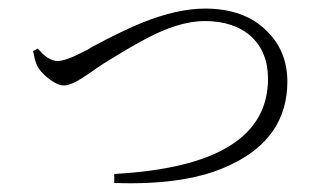

<svg xmlns="http://www.w3.org/2000/svg" viewBox="-20 -456 752 447"><path d="M518 -73C605 -114 649 -179 649 -266C649 -313 633 -353 601 -384C566 -419 518 -436 457 -436C414 -436 366 -425 313 -404C283 -392 243 -373 193 -346C187 -342 182 -339 179 -338C149 -322 127 -314 114 -314C99 -314 84 -324 68 -343L57 -337C57 -336 57 -335 58 -333C61 -316 65 -304 70 -297C76 -288 85 -279 96 -271C108 -262 119 -257 129 -257C136 -257 145 -260 155 -265C162 -268 174 -276 192 -288C204 -297 214 -303 221 -308C225 -310 231 -314 239 -319C281 -345 315 -364 340 -376C384 -397 423 -407 457 -407C548 -407 604 -356 604 -273C604 -138 485 -64 246 -51V-30C361 -26 451 -40 518 -73Z"/></svg>

Font: AllPunType ExtraLight
Style: Regular
Weight: 280
Version: 1.0